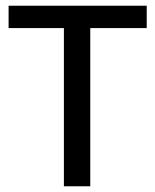

<svg xmlns="http://www.w3.org/2000/svg" viewBox="-20 -650 541 670"><path d="M492 -630V-552H295V0H203V-552H10V-630Z"/></svg>

Font: Mukta
Style: Regular
Weight: 400
Designer: Girish Dalvi and Yashodeep Gholap
Foundry: Ek Type
Version: Version 2.538;PS 1.001;hotconv 16.6.51;makeotf.lib2.5.65220;